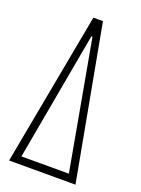

<svg xmlns="http://www.w3.org/2000/svg" viewBox="-133 -749 594 810"><g transform="rotate(20 163.5 -344.0)"><path d="M14 0 142 -688H185L312 0ZM57 -34H270L166 -611H161Z"/></g></svg>

Font: Saira Ultra Condensed Thin
Style: Regular
Weight: 100
Width: 1
Designer: Hector Gatti with collaboration of the Omnibus-Type team
Foundry: Omnibus-Type
Version: Version 1.001; ttfautohint (v1.8)